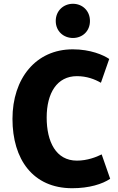

<svg xmlns="http://www.w3.org/2000/svg" viewBox="-20 -974 625 1016"><path d="M366 -773C317 -773 275 -808 275 -863C275 -918 317 -954 366 -954C415 -954 456 -918 456 -863C456 -808 415 -773 366 -773ZM563 -28C522 0 452 22 362 22C154 22 46 -131 46 -345C46 -558 169 -713 365 -713C459 -713 527 -683 558 -662L514 -536C481 -555 439 -571 387 -571C282 -571 227 -482 227 -352C227 -224 276 -124 387 -124C442 -124 490 -143 518 -157Z"/></svg>

Font: Repo ExtraBold
Style: Bold
Weight: 700
Designer: Stefan Peev
Foundry: Context Ltd
Version: Version 1.502